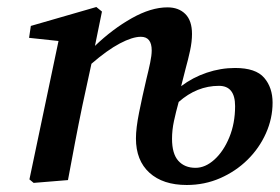

<svg xmlns="http://www.w3.org/2000/svg" viewBox="-20 -514 799 548"><path d="M76 8 64 -2 147 -397 63 -406 68 -440 255 -494 271 -481 251 -383Q301 -431 356 -462Q411 -493 458 -493Q490 -493 509 -474Q528 -455 528 -417Q528 -395 522.5 -369.5Q517 -344 510 -319L497 -268Q530 -293 570 -306.5Q610 -320 651 -320Q710 -320 734 -292Q758 -264 758 -221Q758 -176 739 -133.5Q720 -91 686.5 -58Q653 -25 608.5 -5.5Q564 14 513 14Q445 14 406.5 -21Q368 -56 368 -119Q368 -148 377 -193Q386 -238 398 -289Q404 -313 408.5 -334.5Q413 -356 413 -370Q413 -409 382 -409Q358 -409 322 -390Q286 -371 241 -332L215 -212Q204 -159 194 -106.5Q184 -54 174 0ZM471 -118Q471 -75 489 -55Q507 -35 538 -35Q566 -35 592 -58.5Q618 -82 634.5 -122Q651 -162 651 -211Q651 -269 605 -269Q542 -269 490 -223Q482 -194 476.5 -168.5Q471 -143 471 -118Z"/></svg>

Font: Source Serif Pro SemiBold
Style: Italic
Weight: 600
Italic angle: -12°
Designer: Frank Grießhammer
Foundry: Adobe Systems Incorporated
Version: Version 3.001;hotconv 1.0.111;makeotfexe 2.5.65597